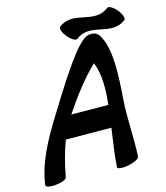

<svg xmlns="http://www.w3.org/2000/svg" viewBox="-146 -1126 1088 1262"><g transform="rotate(-15 398.0 -494.5)"><path d="M461 -867C569 -952 684 -822 792 -907C802 -916 791 -947 767 -977C742 -1006 713 -1022 703 -1013C595 -928 480 -1058 372 -973C361 -964 373 -933 397 -903C422 -874 450 -858 461 -867ZM152 -8C167 -87 186 -168 217 -247L526 -245C514 -158 499 -70 494 16C495 28 529 32 571 23C613 14 647 -3 646 -16C653 -148 640 -276 650 -410C662 -568 673 -760 606 -853C595 -867 577 -875 556 -875C536 -875 516 -867 500 -853C421 -793 285 -570 191 -418C105 -281 27 -138 8 8C7 20 39 28 79 23C119 19 152 5 152 -8ZM525 -684C559 -599 557 -497 545 -395L294 -397C362 -498 435 -598 525 -684Z"/></g></svg>

Font: Nupuram Black Oblique
Style: Regular
Weight: 900
Designer: Santhosh Thottingal (santhosh.thottingal@gmail.com)
Foundry: SMC
Version: Version 1.000